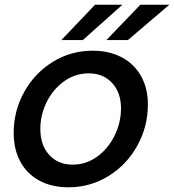

<svg xmlns="http://www.w3.org/2000/svg" viewBox="-20 -783 738 814"><path d="M38 -219Q38 -313 82.5 -393Q127 -473 203.5 -520.5Q280 -568 373 -568Q444 -568 497 -539.5Q550 -511 578.5 -459.5Q607 -408 607 -340Q607 -247 562.5 -166Q518 -85 440.5 -37Q363 11 270 11Q199 11 146.5 -17.5Q94 -46 66 -98Q38 -150 38 -219ZM493 -324Q493 -390 455.5 -431Q418 -472 356 -472Q299 -472 252 -438.5Q205 -405 178 -350.5Q151 -296 151 -236Q151 -168 188.5 -126.5Q226 -85 288 -85Q345 -85 392 -119Q439 -153 466 -208.5Q493 -264 493 -324ZM331 -613H240L383 -763H499ZM522 -613H431L575 -763H698Z"/></svg>

Font: Open Sauce One Medium Italic
Style: Regular
Weight: 500
Italic angle: -10°
Designer: Alfredo Marco Pradil
Foundry: Creative Sauce Fz LLC
Version: Version 1.477